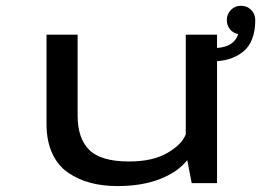

<svg xmlns="http://www.w3.org/2000/svg" viewBox="-20 -618 890 648"><path d="M376.5 10Q327 10 286 -0.8Q245 -11.5 210.5 -34.8Q176 -58 156.5 -100Q137 -142 137 -199.5V-501H242V-228Q242 -150.5 281.5 -111.8Q321 -73 415.5 -73Q495.5 -73 544.8 -101.8Q594 -130.5 607 -164.5V-501H712.5V-456Q770.5 -460.5 784 -503Q767 -506 756.2 -519.2Q745.5 -532.5 745.5 -550Q745.5 -570.5 759.2 -584.5Q773 -598.5 793 -598.5Q814 -598.5 827.8 -584.5Q841.5 -570.5 841.5 -550Q841.5 -513 830.8 -486Q820 -459 800.8 -443.8Q781.5 -428.5 760 -421Q738.5 -413.5 712.5 -411.5V0H627L612 -77.5Q579 -36.5 518.5 -13.2Q458 10 376.5 10Z"/></svg>

Font: League Mono Wide
Style: Regular
Weight: 400
Width: 8
Designer: Tyler Finck
Foundry: The League of Moveable Type / Tyler Finck
Version: Version 2.210